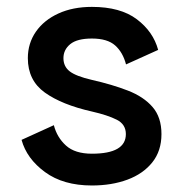

<svg xmlns="http://www.w3.org/2000/svg" viewBox="-20 -539 542 569"><path d="M252.4 -518.6Q336.9 -518.6 385.5 -481.9Q434.1 -445.3 448.7 -391.1L353.5 -348.1Q344.2 -383.8 321.3 -404.3Q298.3 -424.8 252.4 -424.8Q208.5 -424.8 188.2 -408.2Q168 -391.6 168 -366.7Q168 -341.8 186.8 -327.4Q205.6 -313 252.4 -302.2Q312.5 -288.6 359.1 -270.5Q405.8 -252.4 432.1 -221.9Q458.5 -191.4 458.5 -141.6Q458.5 -91.8 431.4 -57.9Q404.3 -23.9 357.7 -6.6Q311 10.7 252.4 10.7Q167.5 10.7 113.3 -29.1Q59.1 -68.8 43.9 -124.5L139.6 -168Q148.9 -131.8 175.5 -107.7Q202.1 -83.5 252.4 -83.5Q353 -83.5 353 -141.6Q353 -170.4 326.2 -184.1Q299.3 -197.8 252.4 -208.5Q163.6 -228.5 113 -264.6Q62.5 -300.8 62.5 -366.7Q62.5 -410.6 86.4 -445.1Q110.4 -479.5 153.1 -499Q195.8 -518.6 252.4 -518.6Z"/></svg>

Font: Giphurs Medium
Style: Regular
Weight: 500
Version: Version 0.920; ttfautohint (v1.8.4.7-5d5b)